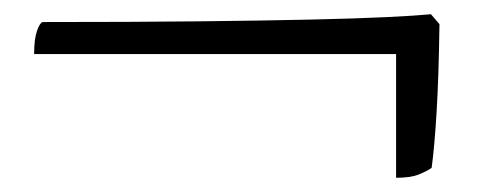

<svg xmlns="http://www.w3.org/2000/svg" viewBox="-20 -423 674 270"><path d="M537 -173V-347H28Q28 -368 32 -379.5Q36 -391 40 -392Q166 -392 259.5 -393Q353 -394 418.5 -395.5Q484 -397 525 -399Q566 -401 586 -403L598 -389Q597 -316 594 -266Q591 -216 587 -187Q580 -182 568.5 -177.5Q557 -173 537 -173Z"/></svg>

Font: Texturina Medium 12pt ExtraLight
Style: Regular
Weight: 250
Version: Version 1.002